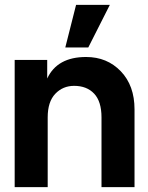

<svg xmlns="http://www.w3.org/2000/svg" viewBox="-20 -765 605 785"><path d="M247 -571 291 -745H429L341 -571ZM40 0V-520H173V-444Q214 -532 332 -532Q418 -532 474 -473.5Q530 -415 530 -318V0H395V-285Q395 -350 365 -382Q335 -414 283 -414Q237 -414 206 -381.5Q175 -349 175 -285V0Z"/></svg>

Font: Cal Sans
Style: Regular
Weight: 400
Designer: Designer Mark Davis DBA MarkFonts
Foundry: Designer Mark Davis DBA MarkFonts
Version: Version 1.000